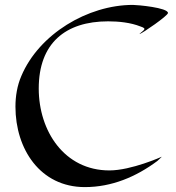

<svg xmlns="http://www.w3.org/2000/svg" viewBox="-20 -742 719 783"><path d="M665 -689C665 -711 539 -722 522 -722C338 -722 139 -603 67 -432C50 -393 43 -349 43 -307C43 -134 144 21 326 21C436 21 535 -21 621 -85C627 -90 640 -103 640 -103C640 -103 516 -47 426 -47C243 -47 138 -207 138 -381C138 -565 246 -655 421 -655C464 -655 513 -650 553 -634C556 -633 569 -629 569 -624C569 -618 550 -607 549 -603C562 -607 665 -678 665 -689Z"/></svg>

Font: Fondamento
Style: Regular
Weight: 400
Designer: Astigmatic (AOETI)
Foundry: Astigmatic (AOETI)
Version: Version 1.001